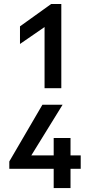

<svg xmlns="http://www.w3.org/2000/svg" viewBox="-20 -771 457 957"><path d="M191.4 -249H292L136.2 3.4H247.6V-83H331.5V3.4H382.3V70.3H331.5V166.5H247.6V70.3H26.4V33.7ZM202.1 -636.2 79.6 -551.8V-639.6L234.9 -751H285.6V-331.5H202.1Z"/></svg>

Font: Inder
Style: Regular
Weight: 400
Designer: Irina Smirnova
Foundry: Irina Smirnova
Version: Version 1.001